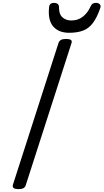

<svg xmlns="http://www.w3.org/2000/svg" viewBox="-20 -1307 723 1341"><path d="M109 14Q87 14 76.5 7Q66 0 70 -16L389 -1008Q394 -1022 406.5 -1028.5Q419 -1035 442 -1035Q465 -1035 475 -1028Q485 -1021 479 -1005L160 -14Q156 0 144 7Q132 14 109 14ZM463 -1078Q389 -1078 351 -1123Q313 -1168 323 -1259Q325 -1274 334 -1280.5Q343 -1287 358 -1287Q373 -1287 382.5 -1279.5Q392 -1272 392 -1259Q391 -1209 415.5 -1186.5Q440 -1164 478 -1164Q525 -1164 558.5 -1190.5Q592 -1217 610 -1257Q618 -1275 627 -1281Q636 -1287 650 -1287Q667 -1287 676.5 -1277.5Q686 -1268 681 -1253Q658 -1185 629 -1146.5Q600 -1108 559.5 -1093Q519 -1078 463 -1078Z"/></svg>

Font: Playwrite CO
Style: Regular
Weight: 400
Designer: Veronika Burian, José Scaglione
Foundry: TypeTogether
Version: Version 1.000